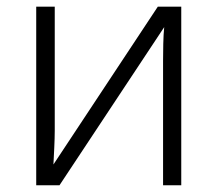

<svg xmlns="http://www.w3.org/2000/svg" viewBox="-20 -552 649 572"><path d="M143.1 -532.2H87.9V0H157.2L469.2 -471.2C466.3 -444.8 465.8 -398.4 465.8 -371.1V0H520V-532.2H450.2L139.2 -62C140.6 -91.3 143.1 -132.8 143.1 -162.1Z"/></svg>

Font: Noto Reveo Sans
Style: Regular
Weight: 300
Designer: Monotype Design Team
Foundry: Monotype Imaging Inc.
Version: Version 2.007